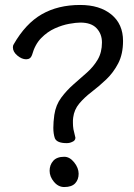

<svg xmlns="http://www.w3.org/2000/svg" viewBox="-20 -739 540 774"><path d="M284 -184Q284 -172 271 -167Q261 -162 249 -162Q209 -162 201 -182Q195 -200 195 -224Q195 -247 199 -276Q205 -316 227 -345.5Q249 -375 276.5 -399Q304 -423 330.5 -446.5Q357 -470 374 -499Q391 -528 391 -568Q391 -602 369.5 -625Q348 -648 304 -648Q287 -648 259 -643Q231 -638 201 -624.5Q171 -611 146 -585.5Q121 -560 109 -517Q103 -500 85.5 -500Q68 -500 50 -515Q32 -530 32 -548Q32 -556 35 -560Q83 -644 148.5 -681.5Q214 -719 303 -719Q382 -719 429 -680.5Q476 -642 476 -574Q476 -521 456.5 -483.5Q437 -446 408 -418.5Q379 -391 349.5 -368.5Q320 -346 299.5 -321.5Q279 -297 275 -265Q274 -259 274 -254V-243Q274 -231 276 -218ZM239 -107Q261 -107 279 -84.5Q297 -62 297 -38.5Q297 -15 283 0Q269 15 239 15Q215 15 197.5 -6Q180 -27 180 -50.5Q180 -74 194.5 -90.5Q209 -107 239 -107Z"/></svg>

Font: Moon Stars Kai HW
Style: Bold
Weight: 700
Designer: GuiWonder
Version: Version 1.101